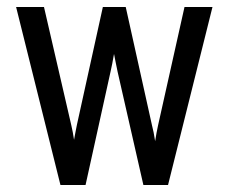

<svg xmlns="http://www.w3.org/2000/svg" viewBox="-20 -531 656 551"><path d="M153.5 0 26.2 -511H106.2L184.8 -170.8Q186.8 -162.6 188.8 -151.8Q190.9 -141 192.5 -129.8Q195 -143.2 196.8 -153Q198.5 -162.8 200.8 -173.2L275.2 -511H340.8L416 -172.2Q418.6 -162.4 420.9 -150.8Q423.2 -139.1 425.2 -125.8Q427 -138.4 429.2 -149.7Q431.4 -161 433.8 -172.2L509.5 -511H589.8L462.2 0H391.5L317.5 -325Q315.2 -335 312.6 -348.9Q309.9 -362.8 307.2 -376.2Q305 -362 302.2 -348.7Q299.4 -335.4 297.5 -326.5L225.5 0Z"/></svg>

Font: Overpass Mono Light
Style: Regular
Weight: 300
Monospace: yes
Designer: Delve Withrington, Dave Bailey
Foundry: Delve Fonts LLC
Version: Version 4.000